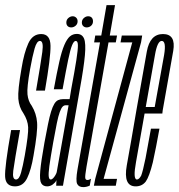

<svg xmlns="http://www.w3.org/2000/svg" viewBox="-36 -742 714 767"><path d="M24 2.5Q56.5 2.5 72.5 -30.5Q88.5 -63.5 98 -121Q115 -216.5 112.2 -252.5Q109.5 -288.5 91 -319Q76.5 -338 73.8 -365Q71 -392 84.5 -467Q93.5 -517.5 102.2 -548Q111 -578.5 123.5 -578.5Q139 -578.5 133 -534.2Q127 -490 108 -380H143.5Q166.5 -512.5 165.8 -559.2Q165 -606 128.5 -606Q94 -606 77 -568.5Q60 -531 50 -469Q34.5 -381 37.2 -347.5Q40 -314 57.5 -289.5Q75 -261.5 76.5 -233.8Q78 -206 63 -121Q55.5 -79 48 -52Q40.5 -25 28 -25Q12.5 -25 17 -60Q21.5 -95 44 -222.5H8.5Q-18 -73 -15.5 -35.2Q-13 2.5 24 2.5Z M152.5 2.5Q158.5 2.5 164.2 0.5Q170 -1.5 175 -5.2Q180 -9 183.8 -13.2Q187.5 -17.5 189.5 -22.5L188.5 0H215.5L283 -386Q299 -474 303.2 -521.5Q307.5 -569 299.8 -587.8Q292 -606.5 271 -606.5Q255 -606.5 243.2 -596.5Q231.5 -586.5 221 -562.2Q210.5 -538 200.8 -494.8Q191 -451.5 179 -385.5H214Q227.5 -460.5 236.2 -502.5Q245 -544.5 252 -561.5Q259 -578.5 266.5 -578.5Q275 -578.5 275.2 -561.2Q275.5 -544 269 -502Q262.5 -460 248.5 -386L242 -346H216.5Q205 -346 196.2 -342Q187.5 -338 180.8 -326.8Q174 -315.5 168 -296Q162 -276.5 155.8 -246Q149.5 -215.5 141.5 -172Q128 -97 124.8 -59.5Q121.5 -22 128.8 -9.8Q136 2.5 152.5 2.5ZM166.5 -25Q160.5 -25 158.8 -36Q157 -47 161.2 -78.8Q165.5 -110.5 176.5 -173Q185 -220 191 -249.5Q197 -279 202.8 -294.5Q208.5 -310 214 -315.8Q219.5 -321.5 226.5 -321.5H238L190.5 -54Q189 -48.5 185 -41.8Q181 -35 176.2 -30Q171.5 -25 166.5 -25ZM248.5 -632.5Q258 -632.5 266 -639.2Q274 -646 274 -657Q274 -666 268.2 -671.5Q262.5 -677 254.5 -677Q245 -677 237 -670Q229 -663 229 -652Q229 -643 234.2 -637.8Q239.5 -632.5 248.5 -632.5ZM310 -632.5Q320.5 -632.5 328 -639.2Q335.5 -646 335.5 -657Q335.5 -666 330.5 -671.5Q325.5 -677 316 -677Q307 -677 299 -670Q291 -663 291 -652Q291 -643 296.5 -637.8Q302 -632.5 310 -632.5Z M296.5 5.5Q309.5 5.5 322.5 -0.5L327.5 -28Q320 -23 313 -23Q305.5 -23 304.5 -31.5Q303.5 -40 309.5 -75.5L397.5 -572.5H426.5L431.5 -600H402.5L423.5 -721.5H389.5L368.5 -600H344.5L340 -572.5H363.5L273.5 -64.5Q266 -20.5 272.2 -7.5Q278.5 5.5 296.5 5.5Z M339 0H426.5L431.5 -27.5H378L379 -31.5L527.5 -573L532 -600H450.5L445.5 -572.5H493L492 -571.5L344.5 -28Z M506 2.5 511 -25Q494.5 -25 507.5 -95.5Q519.5 -166 544 -302Q573 -465 583 -522Q592.5 -578.5 610 -578.5Q629 -578.5 619.5 -522Q609 -467 582 -314.5H540.5L536 -288.5H612.5Q613.5 -295.5 614 -301.5Q644 -470.5 656 -538.5Q667.5 -606 615 -606Q563 -606 550.5 -536Q538.5 -466 509 -302Q486 -166.5 470.5 -81.5Q455.5 2.5 506 2.5ZM511 -25 506 2.5Q531.5 2.5 546.5 -17Q560.5 -37 574.5 -93.5Q587 -150 601 -228H567Q555.5 -165 545.5 -110.5Q534.5 -57 528 -40.5Q519.5 -25 511 -25Z"/></svg>

Font: Anybody UltraCondensed ExtraLight
Style: Italic
Weight: 250
Width: 1
Italic angle: -10°
Version: Version 1.113;gftools[0.9.25]